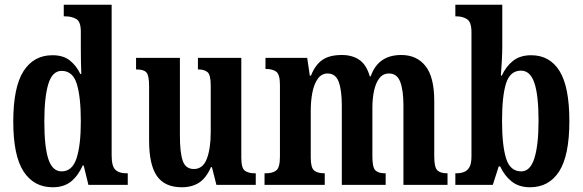

<svg xmlns="http://www.w3.org/2000/svg" viewBox="-20 -780 2461 810"><path d="M202 10Q123 10 79.5 -56.5Q36 -123 36 -267Q36 -412 79 -479.5Q122 -547 201 -547Q247 -547 274.5 -525Q302 -503 319 -468H323Q322 -491 321.5 -520Q321 -549 321 -577V-646Q321 -689 301.5 -700Q282 -711 256 -711H249V-760H451V-125Q451 -79 466.5 -64Q482 -49 512 -49H519V0H353L333 -82H329Q310 -39 280 -14.5Q250 10 202 10ZM240 -57Q285 -57 303 -112.5Q321 -168 321 -268Q321 -371 304 -426Q287 -481 240 -481Q201 -481 184 -426Q167 -371 167 -267Q167 -161 184 -109Q201 -57 240 -57Z M747 10Q675 10 642 -37.5Q609 -85 609 -187V-417Q609 -461 598 -474Q587 -487 557 -487H554V-536H739V-207Q739 -136 751 -101.5Q763 -67 798 -67Q836 -67 852.5 -110Q869 -153 869 -223V-420Q869 -465 855 -476Q841 -487 818 -487H815V-536H998V-114Q998 -70 1013.5 -59.5Q1029 -49 1052 -49H1059V0H893L874 -75H870Q850 -29 820 -9.5Q790 10 747 10Z M1096 0V-49H1103Q1130 -49 1145.5 -61Q1161 -73 1161 -119V-422Q1161 -466 1145.5 -477.5Q1130 -489 1103 -489H1100V-536H1276L1287 -461H1292Q1309 -505 1339 -526.5Q1369 -548 1422 -548Q1466 -548 1496 -527.5Q1526 -507 1540 -458H1544Q1575 -548 1673 -548Q1738 -548 1775 -501.5Q1812 -455 1812 -354V-120Q1812 -74 1825 -61.5Q1838 -49 1865 -49H1868V0H1682V-335Q1682 -399 1668.5 -434.5Q1655 -470 1621 -470Q1596 -470 1580.5 -450Q1565 -430 1558 -397Q1551 -364 1551 -325V-120Q1551 -74 1563.5 -61.5Q1576 -49 1603 -49H1607V0H1422V-335Q1422 -399 1409 -434.5Q1396 -470 1362 -470Q1337 -470 1321 -448Q1305 -426 1298 -390.5Q1291 -355 1291 -313V-115Q1291 -72 1305.5 -60.5Q1320 -49 1348 -49H1350V0Z M2216 10Q2169 10 2138.5 -14.5Q2108 -39 2090 -78H2084L2059 0H1901V-49H1907Q1922 -49 1936.5 -54Q1951 -59 1960 -74Q1969 -89 1969 -120V-644Q1969 -687 1950.5 -699Q1932 -711 1906 -711H1901V-760H2099V-585Q2099 -558 2097 -521Q2095 -484 2093 -461H2097Q2114 -499 2144 -523Q2174 -547 2221 -547Q2299 -547 2340.5 -480.5Q2382 -414 2382 -269Q2382 -124 2339 -57Q2296 10 2216 10ZM2179 -57Q2217 -57 2234.5 -112.5Q2252 -168 2252 -271Q2252 -378 2234.5 -430Q2217 -482 2178 -482Q2132 -482 2115 -428.5Q2098 -375 2098 -270Q2098 -167 2115 -112Q2132 -57 2179 -57Z"/></svg>

Font: Noto Serif Armenian ExtraCondensed
Style: Bold
Weight: 700
Width: 2
Designer: Monotype Design Team
Foundry: Monotype Imaging Inc.
Version: Version 2.008; ttfautohint (v1.8.4.7-5d5b)